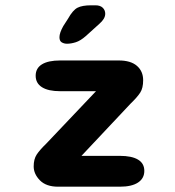

<svg xmlns="http://www.w3.org/2000/svg" viewBox="-20 -704 659 724"><path d="M107 -76.5Q107 -103.8 118.3 -121.1Q129.6 -138.4 154.8 -162.8L342 -360.1H206.8Q161.9 -360.1 138.2 -375.2Q114.5 -390.2 114.5 -418.5Q114.5 -446.8 138.2 -461.4Q161.9 -476 206.8 -476H427.9Q472.8 -476 496.2 -455.8Q519.8 -435.5 519.8 -401.5Q519.8 -371.9 508.9 -355Q498.1 -338.1 472.5 -313.3L287.2 -116.3H432Q476.8 -116.3 500.5 -102.1Q524.2 -87.9 524.2 -59.6Q524.2 -31.3 500.5 -15.7Q476.8 0 432 0H199.2Q154 0 130.5 -24Q107 -48.1 107 -76.5ZM232.5 -539.1Q221.8 -539.1 213 -544.2Q204.2 -549.2 204.2 -563.7Q204.2 -580.1 218.7 -605.8L236.4 -633.3Q254.7 -666.1 272.5 -675Q290.3 -684 323.8 -684H339.8Q357.8 -684 367.3 -674.9Q376.8 -665.8 376.8 -652.2Q376.8 -633.4 354.9 -614.4L303.8 -568.2Q283.3 -550.2 265.7 -544.7Q248.1 -539.1 232.5 -539.1Z"/></svg>

Font: Sono ExtraLight
Style: Regular
Weight: 200
Designer: Tyler Finck
Foundry: Tyler Finck
Version: Version 2.112